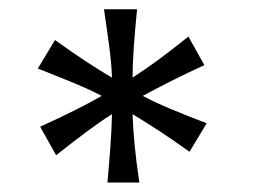

<svg xmlns="http://www.w3.org/2000/svg" viewBox="-20 -801 542 411"><path d="M273.4 -781.2H202.6C211.9 -716.3 218.3 -677.2 219.7 -634.8C183.6 -656.2 150.9 -677.2 97.7 -715.3L61 -654.3C122.1 -629.9 159.7 -615.7 197.8 -595.7C160.6 -574.7 125 -556.6 65.9 -529.8L100.1 -468.8C151.4 -508.8 184.1 -534.2 219.7 -556.6C218.8 -515.1 215.8 -475.1 210 -410.2H278.3C268.6 -475.1 265.6 -513.7 263.7 -556.6C299.8 -534.7 332.5 -514.2 385.7 -476.1L422.4 -537.1C360.8 -561 323.7 -575.7 285.6 -595.7C322.8 -615.7 357.9 -634.3 417.5 -661.6L383.3 -722.7C332 -681.6 299.8 -658.2 263.7 -634.8C264.2 -677.2 267.1 -716.3 273.4 -781.2Z"/></svg>

Font: Andika
Style: Regular
Weight: 400
Designer: Victor Gaultney, Annie Olsen, Julie Remington, Don Collingsworth, Eric Hays
Foundry: SIL International
Version: Version 1.000